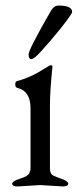

<svg xmlns="http://www.w3.org/2000/svg" viewBox="-20 -669 285 692"><path d="M240 -626Q240 -622 227.5 -604.5Q215 -587 196.5 -564Q178 -541 159.5 -519.5Q141 -498 128 -484Q103 -456 93 -456Q83 -456 83 -473Q83 -490 164 -631Q175 -649 191 -649Q240 -649 240 -626ZM125 -2 44 3Q24 3 24 -7Q24 -16 52 -25Q81 -34 85 -44Q90 -54 90 -62V-279Q90 -341 43 -352Q35 -354 35 -365Q35 -376 42 -377Q90 -389 144 -424Q160 -434 162 -434Q169 -434 169 -429Q160 -338 160 -294V-62Q160 -42 172.5 -36Q185 -30 206 -23Q226 -15 226 -7Q226 3 206 3Z"/></svg>

Font: Benne
Style: Regular
Weight: 400
Designer: John-Daniel Harrington
Version: Version 1.001